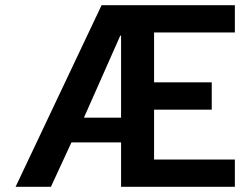

<svg xmlns="http://www.w3.org/2000/svg" viewBox="-20 -719 964 739"><path d="M371 -699H884V-594H573V-402H795V-297H573V-105H884V0H446V-171H255L176 0H40ZM446 -266V-582H443L303 -266Z"/></svg>

Font: Prompt Medium
Style: Regular
Weight: 500
Designer: Katatrad Team
Foundry: CadsonDemak
Version: Version 1.001